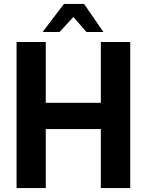

<svg xmlns="http://www.w3.org/2000/svg" viewBox="-20 -953 743 973"><path d="M64 0V-740H212V-432H491V-740H640V0H491V-299H212V0ZM196 -791 304 -933H406L504 -791H418L352 -867L282 -791Z"/></svg>

Font: Exo Thin
Style: Bold
Weight: 700
Version: Version 2.000